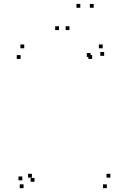

<svg xmlns="http://www.w3.org/2000/svg" viewBox="-20 -972 660 1002"><path d="M87.5 -664.5V-684.5H67.5V-664.5ZM461 -664.5V-684.5H441V-664.5ZM453 -675V-695H433V-675ZM96.5 -31V-51H76.5V-31ZM103 10V-10H83V10ZM537.5 10V-10H517.5V10ZM556 -45V-65H536V-45ZM146.5 -45V-65H126.5V-45ZM160 -23.5V-43.5H140V-23.5ZM523.5 -680.5V-700.5H503.5V-680.5ZM516 -720V-740H496V-720ZM106.5 -720V-740H86.5V-720ZM399 -931.5V-951.5H379V-931.5ZM469 -931.5V-951.5H449V-931.5ZM342.5 -815V-835H322.5V-815ZM288 -815V-835H268V-815Z"/></svg>

Font: Monaspace Argon Dots Var
Style: Regular
Weight: 400
Designer: Riley Cran and the Lettermatic Team
Version: Version 1.100 (Monaspace Argon Dots)